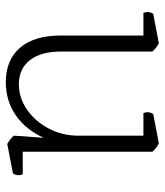

<svg xmlns="http://www.w3.org/2000/svg" viewBox="26 -570 555 646"><g transform="rotate(90 303.0 -247.5)"><path d="M564 -14 465 5Q448 -4 437 -17L444 -117Q416 -56 367.5 -23Q319 10 257 10Q182 10 141 -38Q100 -86 100 -175V-453H24Q21 -460 21 -467Q21 -476 27 -486L126 -505Q143 -496 154 -483V-175Q154 -108 183 -71Q212 -34 264 -34Q310 -34 349.5 -61.5Q389 -89 413 -134.5Q437 -180 437 -234V-453H361Q358 -460 358 -467Q358 -476 364 -486L463 -505Q480 -496 491 -483V-47H567Q570 -40 570 -33Q570 -24 564 -14Z"/></g></svg>

Font: Scope One
Style: Regular
Weight: 400
Designer: Dalton Maag Ltd
Foundry: Dalton Maag Ltd
Version: Version 1.001; ttfautohint (v1.4.1) -l 11 -r 50 -G 50 -x 14 